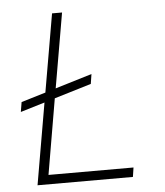

<svg xmlns="http://www.w3.org/2000/svg" viewBox="-52 -757 690 803"><g transform="rotate(-5 293.5 -355.5)"><path d="M184.1 -397 238.3 -710.9H196.3L139.6 -383.3L37.1 -352.5L30.3 -311.5L132.3 -342.3L73.2 0H473.6L479.5 -39.1H122.6L176.8 -356L332 -402.8L338.4 -443.8Z"/></g></svg>

Font: Roboto Mono ExtraLight
Style: Italic
Weight: 250
Italic angle: -10°
Monospace: yes
Designer: Google
Version: Version 3.000